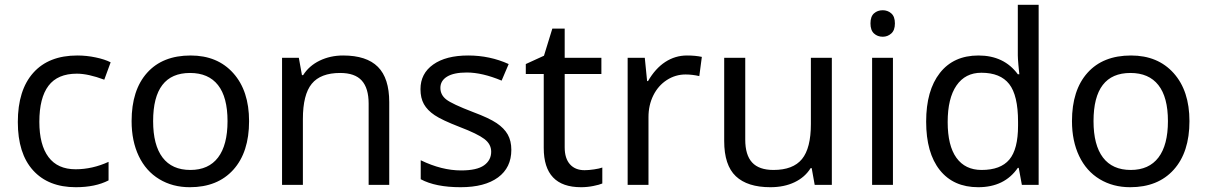

<svg xmlns="http://www.w3.org/2000/svg" viewBox="-20 -780 5092 810"><path d="M299.8 9.8Q184.1 9.8 119.6 -61.3Q55.2 -132.3 55.2 -265.1Q55.2 -399.9 120.4 -472.9Q185.5 -545.9 306.2 -545.9Q345.2 -545.9 383.5 -537.8Q421.9 -529.8 446.8 -517.1L419.9 -443.8Q352.1 -469.2 304.2 -469.2Q223.1 -469.2 184.6 -418.2Q146 -367.2 146 -266.1Q146 -168.9 184.6 -117.4Q223.1 -65.9 298.8 -65.9Q369.6 -65.9 438 -97.2V-19Q382.3 9.8 299.8 9.8Z M1030.8 -269Q1030.8 -137.7 964.4 -64Q897.9 9.8 780.8 9.8Q708 9.8 651.9 -24.2Q595.7 -58.1 565.4 -121.6Q535.2 -185.1 535.2 -269Q535.2 -399.9 600.6 -472.9Q666 -545.9 784.2 -545.9Q897.5 -545.9 964.1 -471.4Q1030.8 -397 1030.8 -269ZM626 -269Q626 -168 665.8 -115.5Q705.6 -63 783.2 -63Q859.9 -63 899.9 -115.5Q939.9 -168 939.9 -269Q939.9 -370.1 899.7 -421.1Q859.4 -472.2 781.7 -472.2Q626 -472.2 626 -269Z M1535.2 0V-342.8Q1535.2 -408.2 1506.1 -440.2Q1477.1 -472.2 1415 -472.2Q1332.5 -472.2 1295.2 -426.5Q1257.8 -380.9 1257.8 -277.8V0H1169.9V-536.1H1240.7L1253.9 -462.9H1258.8Q1283.7 -502.4 1328.6 -524.2Q1373.5 -545.9 1427.7 -545.9Q1526.4 -545.9 1574.2 -498Q1622.1 -450.2 1622.1 -349.1V0Z M2137.2 -147.9Q2137.2 -72.8 2081.1 -31.5Q2024.9 9.8 1923.3 9.8Q1817.4 9.8 1754.9 -23.9V-104Q1843.3 -61 1925.3 -61Q1991.7 -61 2022 -82.5Q2052.2 -104 2052.2 -140.1Q2052.2 -171.9 2023.2 -193.8Q1994.1 -215.8 1919.9 -244.1Q1844.2 -273.4 1813.5 -294.2Q1782.7 -314.9 1768.3 -340.8Q1753.9 -366.7 1753.9 -403.8Q1753.9 -469.7 1807.6 -507.8Q1861.3 -545.9 1955.1 -545.9Q2046.4 -545.9 2126 -509.8L2096.2 -439.9Q2014.6 -474.1 1949.2 -474.1Q1894.5 -474.1 1866.2 -456.8Q1837.9 -439.5 1837.9 -409.2Q1837.9 -379.9 1862.3 -360.6Q1886.7 -341.3 1976.1 -307.1Q2043 -282.2 2075 -260.7Q2106.9 -239.3 2122.1 -212.4Q2137.2 -185.5 2137.2 -147.9Z M2446.3 -62Q2463.4 -62 2486.3 -65.4Q2509.3 -68.8 2521 -73.2V-5.9Q2508.8 -0.5 2483.2 4.6Q2457.5 9.8 2431.2 9.8Q2273.9 9.8 2273.9 -155.8V-467.8H2198.2V-509.8L2274.9 -544.9L2310.1 -659.2H2362.3V-536.1H2517.1V-467.8H2362.3V-158.2Q2362.3 -111.8 2384.5 -86.9Q2406.7 -62 2446.3 -62Z M2877.9 -545.9Q2913.6 -545.9 2940.9 -540L2930.2 -459Q2900.4 -465.8 2872.1 -465.8Q2829.6 -465.8 2793.2 -442.4Q2756.8 -418.9 2736.3 -377.7Q2715.8 -336.4 2715.8 -286.1V0H2627.9V-536.1H2700.2L2710 -438H2713.9Q2744.6 -491.2 2786.6 -518.6Q2828.6 -545.9 2877.9 -545.9Z M3124 -536.1V-190.9Q3124 -126 3153.1 -94.5Q3182.1 -63 3243.2 -63Q3325.7 -63 3363.3 -108.9Q3400.9 -154.8 3400.9 -256.8V-536.1H3489.3V0H3417L3404.3 -70.8H3399.9Q3376 -32.2 3332 -11.2Q3288.1 9.8 3230 9.8Q3133.3 9.8 3084.2 -36.6Q3035.2 -83 3035.2 -185.1V-536.1Z M3747.1 0H3659.2V-536.1H3747.1ZM3652.3 -681.2Q3652.3 -710.4 3667.2 -723.6Q3682.1 -736.8 3704.1 -736.8Q3724.6 -736.8 3740 -723.6Q3755.4 -710.4 3755.4 -681.2Q3755.4 -652.3 3740 -638.7Q3724.6 -625 3704.1 -625Q3682.1 -625 3667.2 -638.7Q3652.3 -652.3 3652.3 -681.2Z M4106.9 9.8Q4002.4 9.8 3944.8 -62.5Q3887.2 -134.8 3887.2 -267.1Q3887.2 -398.4 3945.1 -472.2Q4002.9 -545.9 4107.9 -545.9Q4215.8 -545.9 4273.9 -466.8H4280.3Q4278.8 -476.6 4276.4 -506.1Q4273.9 -535.6 4273.9 -545.9V-759.8H4361.8V0H4291L4277.8 -71.8H4273.9Q4217.8 9.8 4106.9 9.8ZM4121.1 -63Q4201.2 -63 4238 -106.7Q4274.9 -150.4 4274.9 -250V-266.1Q4274.9 -377.9 4237.5 -425.5Q4200.2 -473.1 4120.1 -473.1Q4052.2 -473.1 4015.1 -419.2Q3978 -365.2 3978 -265.1Q3978 -165.5 4014.9 -114.3Q4051.8 -63 4121.1 -63Z M4998 -269Q4998 -137.7 4931.6 -64Q4865.2 9.8 4748 9.8Q4675.3 9.8 4619.1 -24.2Q4563 -58.1 4532.7 -121.6Q4502.4 -185.1 4502.4 -269Q4502.4 -399.9 4567.9 -472.9Q4633.3 -545.9 4751.5 -545.9Q4864.7 -545.9 4931.4 -471.4Q4998 -397 4998 -269ZM4593.3 -269Q4593.3 -168 4633.1 -115.5Q4672.9 -63 4750.5 -63Q4827.1 -63 4867.2 -115.5Q4907.2 -168 4907.2 -269Q4907.2 -370.1 4866.9 -421.1Q4826.7 -472.2 4749 -472.2Q4593.3 -472.2 4593.3 -269Z"/></svg>

Font: Noto Sans Historic
Style: Regular
Weight: 400
Designer: Monotype Design Team
Foundry: Monotype Imaging Inc.
Version: Version 0.71 uh